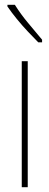

<svg xmlns="http://www.w3.org/2000/svg" viewBox="-20 -849 206 803"><path d="M96 -66H71V-593H96ZM42 -829Q68 -788 97.5 -753Q127 -718 156 -683V-672H140Q121 -691 97 -716.5Q73 -742 50.5 -769.5Q28 -797 11 -822V-829Z"/></svg>

Font: Noto Sans Malayalam UI ExtraCondensed Thin
Style: Regular
Weight: 100
Width: 2
Designer: Jelle Bosma - Monotype Design Team
Foundry: Monotype Imaging Inc.
Version: Version 2.104; ttfautohint (v1.8.4.7-5d5b)